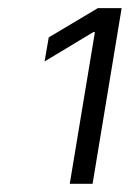

<svg xmlns="http://www.w3.org/2000/svg" viewBox="-20 -820 322 477"><path d="M153.3 -363.3 215.8 -740.2H211.9L90.8 -667.5L101.1 -727.1L223.1 -799.8H282.2L210 -363.3Z"/></svg>

Font: Inter Tight Light
Style: Italic
Weight: 300
Italic angle: -9.39999°
Designer: Rasmus Andersson
Foundry: rsms
Version: Version 3.004